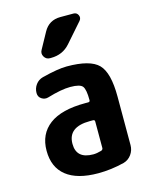

<svg xmlns="http://www.w3.org/2000/svg" viewBox="-117 -846 734 931"><g transform="rotate(-15 250.0 -380.5)"><path d="M309.6 -103.5V-236.3Q309.6 -245.1 300.8 -245.1H285.2Q174.8 -245.1 174.8 -160.2Q174.8 -85 259.8 -85Q277.3 -85 300.8 -91.8Q309.6 -95.7 309.6 -103.5ZM245.1 -530.3Q362.3 -530.3 403.8 -487.8Q445.3 -445.3 445.3 -325.2V-82Q445.3 -55.7 430.2 -34.7Q415 -13.7 390.6 -6.8Q324.2 9.8 259.8 9.8Q154.3 9.8 99.6 -33.7Q44.9 -77.1 44.9 -160.2Q44.9 -244.1 105.5 -289.6Q166 -335 285.2 -335H300.8Q309.6 -335 309.6 -343.8V-344.7Q309.6 -396.5 297.4 -413.1Q285.2 -429.7 235.4 -429.7Q190.4 -429.7 119.1 -408.2Q101.6 -403.3 85.9 -413.6Q70.3 -423.8 70.3 -443.4Q70.3 -466.8 84 -485.4Q97.7 -503.9 120.1 -509.8Q200.2 -530.3 245.1 -530.3ZM277.3 -769.5H342.8Q359.4 -769.5 366.2 -754.9Q373 -740.2 362.3 -727.5L278.3 -631.8Q241.2 -589.8 182.6 -589.8H176.8Q158.2 -589.8 148.4 -606.4Q138.7 -623 148.4 -639.6L192.4 -719.7Q219.7 -769.5 277.3 -769.5Z"/></g></svg>

Font: Rounded Mgen+ 1mn bold
Style: Bold
Weight: 700
Designer: [Source Han Sans]
Ryoko NISHIZUKA  (kana & ideographs); Paul D. Hunt (Latin, Greek & Cyrillic); Wenlong ZHANG  (bopomofo
Version: Version 1.059.20150602